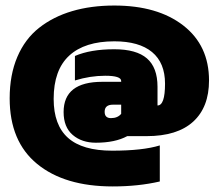

<svg xmlns="http://www.w3.org/2000/svg" viewBox="-20 -545 794 697"><path d="M389.2 131.8Q214.4 131.8 114.7 50Q15.1 -31.7 15.1 -188Q15.1 -273.4 43 -338.6Q70.8 -403.8 122.1 -444.1Q173.3 -484.4 241.9 -504.6Q310.5 -524.9 395 -524.9Q552.2 -524.9 645.5 -452.4Q738.8 -379.9 738.8 -252.9Q738.8 -155.8 681.2 -103.3Q623.5 -50.8 512.2 -50.8H441.9Q397.9 -26.9 328.1 -26.9Q276.9 -26.9 243.9 -55.2Q210.9 -83.5 210.9 -138.2Q210.9 -248 351.1 -248H419.9V-251Q419.9 -270 361.8 -270Q307.1 -270 252 -252.9V-341.8Q308.6 -366.2 395 -366.2Q475.1 -366.2 513.4 -333Q551.8 -299.8 551.8 -230V-162.1Q579.1 -162.1 579.1 -241.2Q579.1 -316.9 532 -356Q484.9 -395 395 -395Q287.6 -395 231.2 -343Q174.8 -291 174.8 -186Q174.8 -90.8 227.1 -44.4Q279.3 2 387.2 2Q498 2 560.1 -17.1V113.8Q482.4 131.8 389.2 131.8ZM382.8 -116.2Q407.2 -116.2 419.9 -131.8V-165H390.1Q359.9 -165 359.9 -139.2Q359.9 -116.2 382.8 -116.2Z"/></svg>

Font: Kanit Black
Style: Regular
Weight: 900
Designer: Katatrad Team
Foundry: CadsonDemak
Version: Version 1.000;PS 001.000;hotconv 1.0.88;makeotf.lib2.5.64775